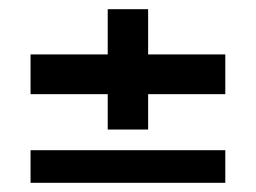

<svg xmlns="http://www.w3.org/2000/svg" viewBox="-20 -532 557 418"><path d="M214.5 -250V-327H46.5V-413.5H214.5V-512H302.5V-413.5H470.5V-327H302.5V-250ZM46.5 -134V-205H470.5V-134Z"/></svg>

Font: Big Shoulders Text Thin
Style: Bold
Weight: 700
Version: Version 2.002